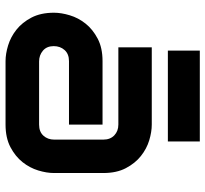

<svg xmlns="http://www.w3.org/2000/svg" viewBox="-44 -697 741 693"><g transform="rotate(90 326.5 -350.5)"><path d="M604.5 -174.8Q604.5 -148.4 595.2 -117.9Q585.9 -87.4 565.2 -61.3Q544.4 -35.2 511 -17.6Q477.5 0 429.7 0H200.7Q174.3 0 143.8 -9.3Q113.3 -18.6 87.2 -39.3Q61 -60.1 43.5 -93.5Q25.9 -127 25.9 -174.8Q25.9 -201.2 35.2 -231.9Q44.4 -262.7 65.2 -288.8Q85.9 -314.9 119.4 -332.5Q152.8 -350.1 200.7 -350.1H429.7V-229H200.7Q174.8 -229 160.6 -213.1Q146.5 -197.3 146.5 -173.8Q146.5 -148.9 162.8 -135Q179.2 -121.1 201.7 -121.1H429.7Q455.6 -121.1 469.7 -136.7Q483.9 -152.3 483.9 -175.8V-353Q483.9 -377.9 468.5 -392.6Q453.1 -407.2 429.7 -407.2H150.9V-527.8H429.7Q456.1 -527.8 486.6 -518.6Q517.1 -509.3 543.2 -488.5Q569.3 -467.8 586.9 -434.3Q604.5 -400.9 604.5 -353ZM162.6 -585.9V-701.2H490.7V-585.9Z"/></g></svg>

Font: Audiowide
Style: Regular
Weight: 400
Designer: Astigmatic (AOETI)
Foundry: Astigmatic (AOETI)
Version: Version 1.002